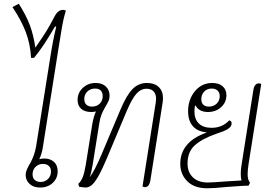

<svg xmlns="http://www.w3.org/2000/svg" viewBox="-20 -1002 1453 1032"><path d="M211 -215Q206 -177 191 -146Q202 -150 218 -150Q250 -150 270 -132Q290 -114 290 -81Q290 -44 263.5 -19Q237 6 196 6Q159 6 138.5 -14Q118 -34 118 -60Q118 -76 125 -92Q132 -108 144 -128Q166 -168 174 -215L248 -680Q257 -738 264.5 -777Q272 -816 282 -858L276 -860Q240 -799 216.5 -763.5Q193 -728 163 -691H147Q143 -765 119 -828.5Q95 -892 47 -964L81 -982Q121 -919 140.5 -866.5Q160 -814 170 -746Q210 -803 229.5 -835Q249 -867 274 -915Q292 -949 319 -949Q326 -949 334 -945Q322 -907 314 -861.5Q306 -816 293 -733ZM211 -121Q187 -121 171 -105Q155 -89 155 -65Q155 -45 167 -34.5Q179 -24 198 -24Q222 -24 238 -40Q254 -56 254 -80Q254 -100 242 -110.5Q230 -121 211 -121Z M856 -475Q856 -464 854 -450L788 -31Q782 4 758 4Q753 4 746 0L817 -450Q819 -464 819 -470Q819 -497 805.5 -511Q792 -525 768 -525Q737 -525 713 -498Q689 -471 661 -405L559 -162Q531 -95 511 -59Q491 -23 474.5 -8.5Q458 6 439 6Q433 6 421.5 4Q410 2 405 2L401 -14Q415 -26 424.5 -49.5Q434 -73 441 -116L476 -335Q484 -380 496 -403Q486 -400 470 -400Q436 -400 416.5 -417Q397 -434 397 -465Q397 -503 425 -529.5Q453 -556 494 -556Q529 -556 549 -537Q569 -518 569 -487Q569 -472 563.5 -459.5Q558 -447 543 -422Q532 -403 525 -385Q518 -367 513 -335L478 -116Q470 -70 462 -49Q489 -84 528 -177L628 -414Q661 -492 693 -524Q725 -556 770 -556Q810 -556 833 -534.5Q856 -513 856 -475ZM475 -429Q500 -429 516 -445Q532 -461 532 -485Q532 -505 521.5 -515.5Q511 -526 491 -526Q466 -526 449.5 -510Q433 -494 433 -470Q433 -450 444 -439.5Q455 -429 475 -429Z M1311 -65Q1311 -35 1324 -20L1316 -4Q1293 -4 1253 -1Q1213 2 1198 3Q1128 10 1094 10Q1024 10 986.5 -28Q949 -66 949 -121Q949 -239 1089 -289V-291Q1042 -295 1016.5 -324Q991 -353 991 -404Q991 -467 1027.5 -511.5Q1064 -556 1121 -556Q1156 -556 1176.5 -538.5Q1197 -521 1197 -490Q1197 -452 1168.5 -426Q1140 -400 1098 -400Q1050 -400 1031 -435L1028 -433Q1025 -417 1025 -403Q1025 -362 1048.5 -338.5Q1072 -315 1117 -315Q1175 -315 1212 -355Q1225 -352 1225 -339Q1225 -325 1212.5 -314.5Q1200 -304 1179.5 -296Q1159 -288 1140 -282Q1064 -255 1026 -220Q988 -185 988 -123Q988 -77 1016.5 -49Q1045 -21 1097 -21Q1118 -21 1196 -27L1278 -32Q1274 -47 1274 -69Q1274 -90 1279 -120L1342 -519Q1348 -554 1372 -554Q1379 -554 1384 -550L1316 -120Q1311 -87 1311 -65ZM1062 -469Q1062 -450 1072.5 -439.5Q1083 -429 1103 -429Q1128 -429 1144.5 -445Q1161 -461 1161 -485Q1161 -504 1149.5 -515Q1138 -526 1118 -526Q1093 -526 1077.5 -509.5Q1062 -493 1062 -469Z"/></svg>

Font: Thasadith
Style: Italic
Weight: 400
Italic angle: -9°
Designer: Cadson Demak Co.,Ltd.
Foundry: Cadson Demak Co.,Ltd.
Version: Version 1.000; ttfautohint (v1.6)